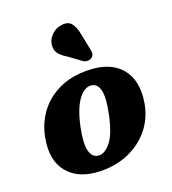

<svg xmlns="http://www.w3.org/2000/svg" viewBox="-137 -841 855 956"><g transform="rotate(-20 291.0 -362.5)"><path d="M345.5 -480Q461.5 -477.5 516.5 -411.5Q571.5 -345.5 553.5 -233.5Q541 -156.5 495.8 -100.2Q450.5 -44 382.2 -14.2Q314 15.5 232.5 13.5Q119 10.5 64 -55Q9 -120.5 28.5 -232Q41 -305.5 82.2 -362.2Q123.5 -419 190 -450.5Q256.5 -482 345.5 -480ZM246.5 -63Q280 -58.5 313.2 -98.5Q346.5 -138.5 367.5 -239.5Q384.5 -321 375.5 -360Q366.5 -399 335 -403.5Q297.5 -408 264.2 -362Q231 -316 212 -223Q196 -144 206 -105.5Q216 -67 246.5 -63ZM374 -659.5 392 -570Q394 -559.5 393 -549.8Q392 -540 382 -532Q373 -525 361.2 -524.8Q349.5 -524.5 340.5 -529L269.5 -580.5Q240.5 -598 228 -616.2Q215.5 -634.5 218.5 -661Q221 -686.5 242.8 -709.2Q264.5 -732 297 -736.5Q333.5 -742 350.2 -720Q367 -698 374 -659.5Z"/></g></svg>

Font: Fraunces 9pt Soft
Style: Bold Italic
Weight: 700
Italic angle: -16°
Version: Version 1.000;[b76b70a41]